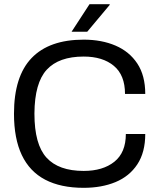

<svg xmlns="http://www.w3.org/2000/svg" viewBox="-20 -888 762 920"><path d="M381 12Q271 12 196.5 -27Q122 -66 84.5 -145Q47 -224 47 -343Q47 -522 131.5 -610Q216 -698 381 -698Q467 -698 533.5 -669.5Q600 -641 638 -583.5Q676 -526 676 -438H579Q579 -528 525.5 -572.5Q472 -617 381 -617Q262 -617 204 -554Q146 -491 145 -345V-343Q145 -196 203 -132.5Q261 -69 381 -69Q473 -69 528 -113Q583 -157 583 -246H676Q676 -158 638 -100.5Q600 -43 533.5 -15.5Q467 12 381 12ZM323 -736 409 -868H505L506 -865L398 -736Z"/></svg>

Font: Archivo VF Beta
Style: Regular
Weight: 400
Designer: Hector Gatti
Foundry: Omnibus-Type
Version: Version 1.002